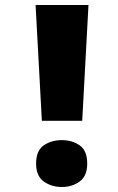

<svg xmlns="http://www.w3.org/2000/svg" viewBox="-20 -734 469 766"><path d="M147 -252 122 -714H333L308 -252ZM124 -81Q124 -133 154.5 -154Q185 -175 227 -175Q268 -175 298 -154Q328 -133 328 -81Q328 -32 298 -10Q268 12 227 12Q185 12 154.5 -10Q124 -32 124 -81Z"/></svg>

Font: Noto Sans Devanagari Black
Style: Regular
Weight: 900
Version: Version 2.003